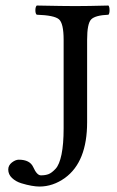

<svg xmlns="http://www.w3.org/2000/svg" viewBox="-20 -667 424 694"><path d="M294.9 -522.9V-225.1Q294.9 -82 214.8 -23.9Q171.4 7.3 122.6 7.3Q110.4 7.3 93.8 4.4Q77.1 1.5 57.1 -4.6Q37.1 -10.7 23.4 -23.7Q9.8 -36.6 9.8 -54.2Q9.8 -69.3 22.9 -79.6Q36.1 -89.8 47.9 -89.8Q87.9 -89.8 100.1 -63Q113.3 -33.2 127.9 -33.2Q144 -33.2 155.5 -37.6Q167 -42 180.9 -56.9Q194.8 -71.8 202.4 -108.9Q210 -146 210 -203.1V-522.9Q210 -583 192.9 -597.4Q175.8 -611.8 112.8 -613.8Q107.9 -617.7 107.9 -629.9Q107.9 -642.1 112.8 -647Q212.9 -645 252 -645Q295.9 -645 372.1 -647Q376 -642.1 376 -630.1Q376 -618.2 372.1 -613.8Q324.2 -611.8 309.6 -596.9Q294.9 -582 294.9 -522.9Z"/></svg>

Font: Linux Libertine
Style: Regular
Weight: 400
Designer: Philipp H. Poll
Foundry: Philipp H. Poll
Version: Version 5.3.0 ; ttfautohint (v0.9)